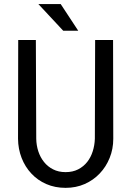

<svg xmlns="http://www.w3.org/2000/svg" viewBox="-20 -906 640 936"><path d="M531.2 -710.9H443.8L442.4 -229.5Q441.4 -197.8 432.1 -168.5Q422.9 -139.2 405.3 -116.7Q387.2 -93.8 360.8 -80.3Q334.5 -66.9 299.8 -66.9Q265.1 -66.9 238.5 -80.6Q211.9 -94.2 194.3 -116.7Q176.3 -139.2 166.7 -168.5Q157.2 -197.8 156.7 -229.5L154.8 -710.9H68.8L67.9 -229.5Q68.4 -179.7 85.4 -136Q102.5 -92.3 132.8 -60.1Q163.1 -27.3 205.6 -8.8Q248 9.8 299.8 9.8Q350.6 9.8 393.1 -9Q435.5 -27.8 466.3 -60.5Q497.1 -92.8 514.6 -136.2Q532.2 -179.7 532.2 -229.5ZM361.3 -756.3 275.9 -886.2H167L288.1 -756.3Z"/></svg>

Font: RobotoMono Nerd Font
Style: Regular
Weight: 400
Monospace: yes
Designer: Google
Version: Version 3.000;Nerd Fonts 3.2.1